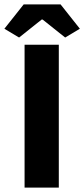

<svg xmlns="http://www.w3.org/2000/svg" viewBox="-37 -855 384 875"><path d="M75 0H231V-651H75ZM50 -684 153 -766H157L260 -684L327 -724L239 -835H71L-17 -724Z"/></svg>

Font: Source Sans Pro
Style: Bold
Weight: 700
Designer: Paul D. Hunt
Foundry: Adobe Systems Incorporated
Version: Version 3.006;hotconv 1.0.111;makeotfexe 2.5.65597